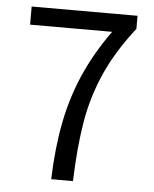

<svg xmlns="http://www.w3.org/2000/svg" viewBox="-49 -700 596 742"><g transform="rotate(5 248.5 -329.0)"><path d="M43.9 -587.9V-658.2H454.6V-607.4Q380.9 -513.2 340.3 -422.1Q299.8 -331.1 283 -232.4Q266.1 -133.8 261.7 0H177.2Q181.2 -122.1 200.9 -222.2Q220.7 -322.3 260 -411.4Q299.3 -500.5 362.3 -587.9Z"/></g></svg>

Font: Varta
Style: Regular
Weight: 400
Designer: Joana Correia, Viktoriya Grabowska, Eben Sorkin
Foundry: Sorkin Type
Version: Version 1.002; ttfautohint (v1.3) -l 8 -r 24 -G 200 -x 12 -H